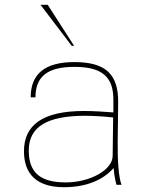

<svg xmlns="http://www.w3.org/2000/svg" viewBox="-20 -771 607 801"><path d="M450 -120C449 -62 356 -10 254 -10C147 -10 100 -52 100 -143C100 -242 176 -288 336 -288C366 -288 417 -285 452 -281ZM80 -140C80 -47 131 10 247 10C343 10 412 -22 454 -70C456 -42 461 -18 466 0H487C475 -31 470 -100 471 -182L473 -344C474 -462 420 -512 290 -512C167 -512 108 -462 108 -365H128C128 -451 177 -492 290 -492C407 -492 455 -450 453 -349V-302C419 -305 367 -308 331 -308C156 -308 80 -248 80 -140ZM179 -751H149L279 -580H289Z"/></svg>

Font: Perun Thin
Style: Regular
Weight: 100
Foundry: Copyright (c) Stefan Peev, Context Ltd, 2016
Version: Version 1.089